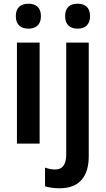

<svg xmlns="http://www.w3.org/2000/svg" viewBox="-20 -772 569 1032"><path d="M133 -752C93 -752 65 -733 65 -685C65 -638 93 -618 133 -618C172 -618 200 -638 200 -685C200 -733 172 -752 133 -752ZM330 -685C330 -638 358 -618 397 -618C436 -618 464 -638 464 -685C464 -733 436 -752 397 -752C357 -752 330 -733 330 -685ZM193 -543H71V0H193ZM300 240C409 240 457 174 457 67V-543H336V57C336 118 312 139 277 139C257 139 240 135 222 129V229C243 236 271 240 300 240Z"/></svg>

Font: Noto Sans Lao Looped SemiCondensed SemiBold
Style: Regular
Weight: 600
Width: 4
Designer: Mark Frömberg, Ben Mitchell
Foundry: The Fontpad Ltd
Version: Version 1.002